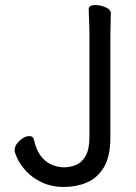

<svg xmlns="http://www.w3.org/2000/svg" viewBox="-20 -725 540 762"><path d="M335 -184V-585Q335 -616 333.5 -644Q332 -672 332 -689Q332 -705 359 -705Q377 -705 397 -697Q420 -688 420 -672Q420 -660 419 -634.5Q418 -609 418 -584V-180Q418 -103 392 -60.5Q366 -18 324.5 -0.5Q283 17 233.5 17Q184 17 145.5 -1.5Q107 -20 83.5 -46Q60 -72 49 -95.5Q38 -119 38 -128Q38 -143 48 -156Q58 -169 71.5 -177Q85 -185 96 -185Q112 -185 115 -169Q124 -130 140.5 -108Q157 -86 176 -76Q195 -66 210.5 -63.5Q226 -61 233 -61Q260 -61 283 -71Q306 -81 320.5 -107.5Q335 -134 335 -184Z"/></svg>

Font: Moon Stars Kai HW
Style: Bold
Weight: 700
Designer: GuiWonder
Version: Version 1.101